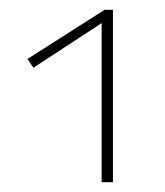

<svg xmlns="http://www.w3.org/2000/svg" viewBox="-20 -777 335 391"><path d="M210 -757V-406H187V-730L48 -639L36 -657L193 -757Z"/></svg>

Font: Ysabeau Infant Extralight
Style: Regular
Weight: 200
Designer: Christian Thalmann (Catharsis Fonts)
Version: Version 0.003